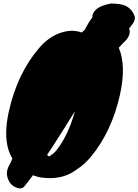

<svg xmlns="http://www.w3.org/2000/svg" viewBox="-20 -932 784 1087"><path d="M203 -662Q266 -734 343 -752Q396 -765 443 -748Q480 -787 539 -776Q593 -766 631 -715Q633 -708 639.5 -694Q646 -680 652 -663Q696 -561 659 -395Q613 -189 496 -46Q460 -2 415 27Q343 82 243 76Q181 73 139 45Q-28 -38 30 -301Q78 -517 203 -662ZM215 -131 214 -125 216 -114Q222 -83 236 -66.5Q250 -50 259 -46Q269 -54 279 -61Q289 -68 297 -78Q365 -162 403 -298Q441 -434 431 -550Q392 -500 349 -435Q306 -370 281 -324Q224 -217 215 -131ZM503 -835Q501 -858 525.5 -879.5Q550 -901 607 -912H614Q668 -910 689 -900Q728 -882 743 -838Q746 -819 734.5 -802Q723 -785 711 -771Q723 -739 694 -705Q652 -665 619 -619.5Q586 -574 541.5 -512.5Q497 -451 444.5 -367Q392 -283 339 -198Q205 16 119 122Q102 143 70 129Q37 115 25 80Q9 39 37 -5Q105 -160 215 -342Q264 -422 313.5 -502.5Q363 -583 397.5 -645Q432 -707 450.5 -744.5Q469 -782 481 -801.5Q493 -821 497 -825.5Q501 -830 503 -835Z"/></svg>

Font: Knewave
Style: Regular
Weight: 400
Designer: Tyler Finck
Foundry: Tyler Finck
Version: Version 1.001